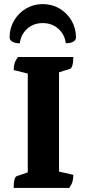

<svg xmlns="http://www.w3.org/2000/svg" viewBox="-20 -920 424 940"><path d="M47 0Q47 -53 63 -58L116 -76V-560L47 -577Q47 -595 51.5 -610Q56 -625 68 -641H339Q339 -616 334.5 -600.5Q330 -585 323 -583L269 -566V-80L339 -64Q339 -46 335 -31.5Q331 -17 319 0ZM189 -900Q145 -900 108 -878.5Q71 -857 49 -819.5Q27 -782 27 -737Q27 -723 41 -715.5Q55 -708 77 -708Q82 -751 113 -779Q144 -807 189 -807Q235 -807 266 -779Q297 -751 302 -708Q324 -708 338 -715.5Q352 -723 352 -737Q352 -782 330 -819.5Q308 -857 271 -878.5Q234 -900 189 -900Z"/></svg>

Font: Petrona ExtraBold
Style: Regular
Weight: 800
Designer: Ringo R. Seeber
Foundry: Ringo R. Seeber
Version: Version 2.001; ttfautohint (v1.8.3)